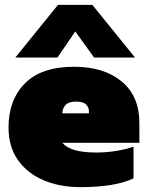

<svg xmlns="http://www.w3.org/2000/svg" viewBox="-20 -758 607 788"><path d="M43 -522 218 -738H359L534 -522H366L289 -629L216 -522ZM310 10Q226 10 159.5 -18Q93 -46 54 -100.5Q15 -155 15 -235Q15 -348 82.5 -416Q150 -484 284 -484Q406 -484 479 -424Q552 -364 552 -253V-172H236Q251 -153 285.5 -142.5Q320 -132 375 -132Q420 -132 462 -139.5Q504 -147 528 -156V-26Q453 10 310 10ZM236 -293H345V-302Q345 -316 334 -328.5Q323 -341 292 -341Q262 -341 249 -327Q236 -313 236 -293Z"/></svg>

Font: Kanit Black
Style: Regular
Weight: 900
Designer: Katatrad Team
Foundry: CadsonDemak
Version: Version 2.000; ttfautohint (v1.8.3)